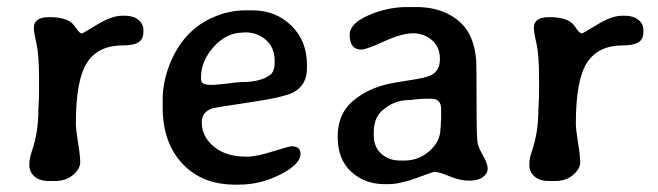

<svg xmlns="http://www.w3.org/2000/svg" viewBox="-20 -513 1850 540"><path d="M89.8 -253.9V-291.5Q89.8 -359.4 82.5 -390.9Q75.2 -422.4 75.2 -435.1Q75.2 -464.8 118.7 -464.8Q162.1 -464.8 181.6 -448.7Q187 -444.3 195.6 -431.6Q204.1 -418.9 210.9 -418.9Q212.4 -418.9 253.4 -443.8Q294.4 -468.8 323.7 -468.8H331.1Q355 -468.8 369.1 -457.3Q383.3 -445.8 383.3 -429.2V-422.9Q383.3 -402.8 369.4 -394Q355.5 -385.3 325.2 -385.3Q256.3 -385.3 224.9 -336.9Q193.4 -288.6 193.4 -166Q193.4 -148.4 199.5 -111.8Q205.6 -75.2 205.6 -56.6Q205.6 -38.1 185.5 -21Q165.5 -3.9 134.8 -3.9H118.2Q91.3 -3.9 76.9 -16.8Q62.5 -29.8 62.5 -48.6Q62.5 -67.4 69.3 -86.9Q87.9 -139.6 87.9 -203.1Q89.8 -238.3 89.8 -253.9Z M545.4 -296.9V-289.1Q545.4 -274.4 572.3 -274.4H584L586.9 -274.9L610.8 -276.9Q648.4 -282.2 659.7 -282.2Q712.9 -282.2 739.7 -302.2Q752.4 -312 752.4 -336.9V-342.3Q752.4 -378.9 728.3 -400.4Q704.1 -421.9 670.4 -421.9H667L664.1 -421.4Q616.7 -421.4 581.1 -381.3Q545.4 -341.3 545.4 -296.9ZM651.9 6.3H641.1Q547.9 6.3 492.7 -53Q437.5 -112.3 437.5 -211.4V-232.9Q437.5 -280.3 456.1 -329.1Q493.7 -426.8 578.6 -463.9Q623.5 -483.9 669.9 -483.9H690.9Q754.9 -483.9 799.1 -441.2Q843.3 -398.4 843.3 -331.1V-321.3Q843.3 -273.4 805.2 -253.4Q778.8 -239.3 682.1 -225.1Q585.4 -210.9 576.7 -208Q547.4 -197.8 547.4 -168.9Q547.4 -128.9 581.5 -100.6Q615.7 -72.3 673.3 -72.3Q700.2 -72.3 746.6 -86.9Q793 -101.6 800.3 -101.6Q825.2 -101.6 825.2 -80.1Q825.2 -51.3 769 -22.5Q712.9 6.3 651.9 6.3Z M1105 -61.5H1117.7Q1157.7 -61.5 1188.2 -88.6Q1218.8 -115.7 1218.8 -151.4L1219.7 -157.7V-164.1L1220.7 -179.2V-207Q1220.7 -235.4 1191.9 -235.4H1169.9L1166.5 -234.9L1147.5 -233.4Q1133.8 -231.4 1127.9 -231.4Q1088.4 -231.4 1054.7 -201.7Q1031.2 -180.7 1031.2 -142.1V-132.3Q1031.2 -99.6 1052.5 -80.6Q1073.7 -61.5 1105 -61.5ZM996.1 -373.5Q963.4 -373.5 963.4 -415.5Q963.4 -446.8 1016.4 -470Q1069.3 -493.2 1126.5 -493.2H1150.9Q1200.2 -493.2 1237.8 -474.9Q1275.4 -456.5 1295.2 -425.3Q1314.9 -394 1319.3 -343.8Q1320.3 -332 1320.3 -230Q1320.3 -127.9 1323 -112.5Q1325.7 -97.2 1338.6 -75.2Q1351.6 -53.2 1351.6 -39.1Q1351.6 -24.9 1338.1 -14.9Q1324.7 -4.9 1299.3 -4.9Q1273.9 -4.9 1244.1 -17.3Q1214.4 -29.8 1200.7 -29.8Q1199.2 -29.8 1151.9 -12.5Q1104.5 4.9 1071.8 4.9H1061Q1006.3 4.9 968 -29.8Q929.7 -64.5 929.7 -128.4Q929.7 -192.4 971.7 -228.3Q1013.7 -264.2 1073.7 -277.3Q1091.8 -281.2 1133.8 -287.6Q1175.8 -293.9 1190.9 -300.8Q1217.3 -313 1217.3 -346.9Q1217.3 -380.9 1194.8 -400.1Q1172.4 -419.4 1141.4 -419.4Q1110.4 -419.4 1060.1 -396.5Q1009.8 -373.5 996.1 -373.5Z M1496.1 -253.9V-291.5Q1496.1 -359.4 1488.8 -390.9Q1481.4 -422.4 1481.4 -435.1Q1481.4 -464.8 1524.9 -464.8Q1568.4 -464.8 1587.9 -448.7Q1593.3 -444.3 1601.8 -431.6Q1610.4 -418.9 1617.2 -418.9Q1618.7 -418.9 1659.7 -443.8Q1700.7 -468.8 1730 -468.8H1737.3Q1761.2 -468.8 1775.4 -457.3Q1789.6 -445.8 1789.6 -429.2V-422.9Q1789.6 -402.8 1775.6 -394Q1761.7 -385.3 1731.4 -385.3Q1662.6 -385.3 1631.1 -336.9Q1599.6 -288.6 1599.6 -166Q1599.6 -148.4 1605.7 -111.8Q1611.8 -75.2 1611.8 -56.6Q1611.8 -38.1 1591.8 -21Q1571.8 -3.9 1541 -3.9H1524.4Q1497.6 -3.9 1483.2 -16.8Q1468.8 -29.8 1468.8 -48.6Q1468.8 -67.4 1475.6 -86.9Q1494.1 -139.6 1494.1 -203.1Q1496.1 -238.3 1496.1 -253.9Z"/></svg>

Font: Averia Gruesa Libre
Style: Regular
Weight: 500
Italic angle: -1.70001°
Version: Version 1.001